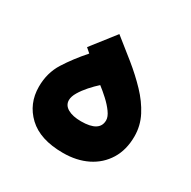

<svg xmlns="http://www.w3.org/2000/svg" viewBox="-120 -620 730 734"><g transform="rotate(30 245.5 -252.5)"><path d="M143.1 -381.3 123.5 -398.4 205.6 -503.4Q249.5 -468.8 293 -433.6Q336.4 -398.4 372.3 -360.8Q408.2 -323.2 429.7 -281.7Q451.2 -240.2 451.2 -193.4Q451.2 -133.8 424.8 -90.8Q398.4 -47.9 352.1 -24.9Q305.7 -2 245.6 -2Q144.5 -2 92 -51.5Q39.6 -101.1 39.6 -175.8Q39.6 -236.8 69.6 -284.4Q99.6 -332 143.1 -381.3ZM326.7 -192.4Q326.7 -208 312.7 -227.3Q298.8 -246.6 278.6 -265.1Q258.3 -283.7 239.7 -297.9Q222.7 -282.7 205.3 -263.2Q188 -243.7 176.3 -224.1Q164.6 -204.6 164.6 -188.5Q164.6 -166 186.3 -153.6Q208 -141.1 245.1 -141.1Q326.7 -141.1 326.7 -192.4Z"/></g></svg>

Font: Vazirmatn FD ExtraBold
Style: Regular
Weight: 800
Designer: Saber Rastikerdar
Foundry: Saber Rastikerdar
Version: Version 33.003